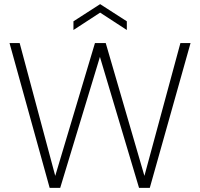

<svg xmlns="http://www.w3.org/2000/svg" viewBox="-20 -908 967 928"><path d="M220 0 26 -700H75L247 -58L439 -700H491L678 -58L852 -700H901L704 0H652L463 -633L271 0ZM335 -763V-805L464 -888L593 -805V-763L464 -847Z"/></svg>

Font: DM Sans 20pt ExtraLight
Style: Regular
Weight: 250
Version: Version 4.004;gftools[0.9.30]